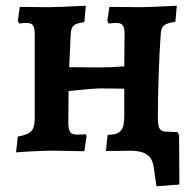

<svg xmlns="http://www.w3.org/2000/svg" viewBox="-20 -525 680 669"><path d="M604 -55 598 -65 562 -66C537 -67 530 -76 530 -115C530 -199 534 -325 540 -406C542 -435 551 -443 591 -449L596 -505C538 -502 491 -500 470 -500L361 -501L354 -452L359 -443C366 -444 377 -445 384 -445C408 -445 414 -436 414 -404L413 -294C378 -291 354 -290 321 -290L221 -291L226 -397C227 -435 234 -442 274 -448L279 -505C222 -502 172 -500 148 -500L49 -501L42 -452L47 -443C53 -444 65 -445 71 -445C95 -445 101 -436 101 -404V-114C101 -70 89 -58 42 -49L36 6C69 3 131 0 168 0C193 0 249 2 274 2L282 -52L277 -58C270 -56 258 -56 248 -56C224 -56 217 -66 218 -109L219 -208C265 -213 317 -217 331 -217L413 -216V-123C413 -71 401 -56 355 -55L349 1C374 1 410 1 437 0C487 2 510 16 516 60L525 124L605 118Z"/></svg>

Font: Alegreya SC
Style: Bold
Weight: 700
Designer: Juan Pablo del Peral
Foundry: Huerta Tipografica
Version: Version 2.007;PS 002.007;hotconv 1.0.88;makeotf.lib2.5.64775